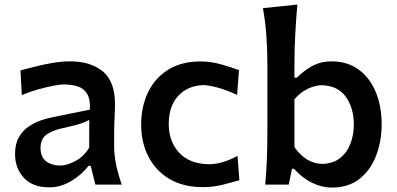

<svg xmlns="http://www.w3.org/2000/svg" viewBox="-20 -827 1776 860"><path d="M201.7 12.2Q126 12.2 86.7 -30.8Q47.4 -73.7 47.4 -136.7Q47.4 -181.6 64 -211.2Q80.6 -240.7 106.7 -259Q132.8 -277.3 162.1 -287.4Q191.4 -297.4 216.3 -302.2L382.8 -335.9Q384.8 -382.8 370.1 -407Q355.5 -431.2 328.1 -439.9Q300.8 -448.7 264.2 -448.7Q250 -448.7 220 -443.1Q189.9 -437.5 152.3 -427Q114.7 -416.5 77.6 -401.4L71.8 -511.7Q97.7 -518.6 134.8 -528.1Q171.9 -537.6 213.6 -544.9Q255.4 -552.2 293.9 -552.2Q386.2 -552.2 440.7 -507.1Q495.1 -461.9 495.1 -360.8Q495.1 -335.9 493.2 -298.6Q491.2 -261.2 491.2 -228.5V-172.9Q491.2 -96.7 525.4 0H407.2L386.2 -84H376Q346.2 -43.9 298.6 -15.9Q251 12.2 201.7 12.2ZM250 -85.4Q278.8 -85.4 317.6 -105.7Q356.4 -126 379.4 -166L379.9 -290Q368.2 -283.2 345.5 -274.9Q322.8 -266.6 262.7 -253.4Q222.7 -245.6 192.1 -226.6Q161.6 -207.5 161.6 -165.5Q161.6 -122.6 187.3 -104Q212.9 -85.4 250 -85.4Z M889.2 11.2Q800.8 11.2 739 -25.4Q677.2 -62 644.8 -125.5Q612.3 -189 612.3 -269Q612.3 -349.6 643.1 -413.6Q673.8 -477.5 733.2 -514.6Q792.5 -551.8 877.9 -551.8Q924.3 -551.8 970.9 -538.6Q1017.6 -525.4 1050.3 -512.7L1042 -401.9Q990.2 -425.8 950.7 -435.8Q911.1 -445.8 891.1 -445.8Q821.3 -443.8 778.6 -397.9Q735.8 -352.1 735.8 -272Q735.8 -193.8 782.2 -143.3Q828.6 -92.8 917 -91.3Q943.8 -91.3 977.3 -100.8Q1010.7 -110.4 1043.9 -128.9L1052.2 -19.5Q1021.5 -10.7 978.5 0.2Q935.5 11.2 889.2 11.2Z M1465.8 13.2Q1422.9 13.2 1378.9 -7.8Q1335 -28.8 1296.9 -70.8H1287.6L1273.4 0H1168Q1172.9 -58.6 1175.3 -113.5Q1177.7 -168.5 1177.7 -235.4V-534.2Q1177.7 -601.1 1173.3 -664.6Q1168.9 -728 1157.7 -790.5L1312 -806.6Q1306.2 -741.7 1302.5 -674.3Q1298.8 -606.9 1298.8 -534.2V-479H1310.1Q1338.9 -509.3 1377.7 -530.8Q1416.5 -552.2 1463.9 -552.2Q1536.6 -552.2 1586.9 -515.1Q1637.2 -478 1663.3 -414.3Q1689.5 -350.6 1689.5 -270.5Q1689.5 -195.3 1665 -130.6Q1640.6 -65.9 1591.1 -26.4Q1541.5 13.2 1465.8 13.2ZM1423.3 -92.8Q1472.2 -94.2 1503.4 -119.1Q1534.7 -144 1549.8 -183.8Q1564.9 -223.6 1564.9 -269.5Q1564.9 -341.8 1529.8 -392.3Q1494.6 -442.9 1421.9 -445.3Q1390.6 -444.8 1357.9 -429Q1325.2 -413.1 1298.8 -382.3V-168Q1350.1 -94.7 1423.3 -92.8Z"/></svg>

Font: Pinar DS1 SemiBold
Style: Regular
Weight: 600
Designer: Amin Abedi
Version: Version 3.000